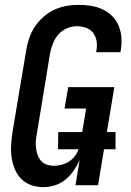

<svg xmlns="http://www.w3.org/2000/svg" viewBox="-20 -763 540 791"><path d="M159 8Q132 8 108 -0.5Q84 -9 67 -26.5Q50 -44 40.5 -67.5Q31 -91 27.5 -116.5Q24 -142 26 -168.5Q28 -195 32 -222L88 -556Q92 -581 100.5 -606Q109 -631 123.5 -653Q138 -675 159 -693.5Q180 -712 204 -723Q228 -734 253.5 -738.5Q279 -743 304 -743Q330 -743 355 -739Q380 -735 402.5 -724.5Q425 -714 442 -697Q459 -680 468.5 -657.5Q478 -635 480 -609.5Q482 -584 478 -558L476 -548H376L377 -554Q381 -574 378 -593Q375 -612 364 -627Q353 -642 334.5 -648.5Q316 -655 297 -655Q276 -655 255 -646Q234 -637 220 -620.5Q206 -604 198 -583.5Q190 -563 186 -542L131 -207Q128 -192 127.5 -177.5Q127 -163 129 -149Q131 -135 136 -122Q141 -109 150.5 -99Q160 -89 173.5 -84.5Q187 -80 202 -80Q221 -80 241 -86.5Q261 -93 276.5 -107Q292 -121 300.5 -140Q309 -159 312 -179L335 -316H246L261 -404H451L384 0H291L308 -103Q298 -81 283.5 -60Q269 -39 249.5 -23Q230 -7 206 0.5Q182 8 159 8ZM456 -148H219L220 -219H456Z"/></svg>

Font: Iosevka Term Curly SmBd Obl
Style: Regular
Weight: 600
Italic angle: -9°
Designer: Belleve Invis
Foundry: Belleve Invis
Version: Version 32.3.0